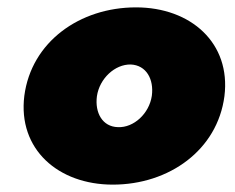

<svg xmlns="http://www.w3.org/2000/svg" viewBox="-20 -491 638 521"><path d="M46 -231C28 -86 138 10 286 10C439 10 570 -84 589 -230C607 -374 498 -471 349 -471C196 -471 65 -377 46 -231ZM243 -230C250 -278 292 -317 335 -316C377 -314 398 -276 392 -231C385 -183 343 -144 300 -146C258 -147 237 -185 243 -230Z"/></svg>

Font: Jost* Black
Style: Italic
Weight: 900
Italic angle: -10°
Version: Version 3.7